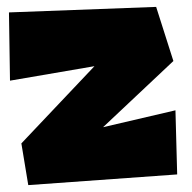

<svg xmlns="http://www.w3.org/2000/svg" viewBox="-20 -548 557 557"><path d="M6 -512 433 -528 483 -371 279 -179 489 -228 494 -42 62 -11 42 -132 254 -356 9 -314Z"/></svg>

Font: Super Mario
Style: Regular
Weight: 400
Version: Version 1.0